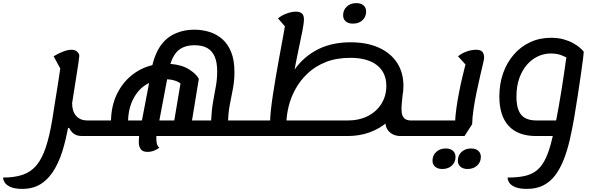

<svg xmlns="http://www.w3.org/2000/svg" viewBox="-149 -850 3810 1235"><path d="M378 25Q340 25 318 4Q296 -17 288 -51L330 -27H249L315 -185Q315 -135 340 -105.5Q365 -76 411 -75H457L441 25ZM-6 365Q-51 365 -78 354Q-105 343 -117 326Q-129 309 -129 292Q-55 292 -2.5 274Q50 256 85.5 213.5Q121 171 145 99.5Q169 28 187 -79Q196 -136 203 -181Q210 -226 216 -262Q222 -298 226.5 -328Q231 -358 235 -385Q239 -412 243 -438L249 -390L196 -488Q229 -508 258.5 -519Q288 -530 310 -530Q335 -530 348 -517Q361 -504 361 -490Q361 -483 356 -449Q351 -415 342.5 -361Q334 -307 323 -238Q312 -169 300 -91Q285 3 263 86Q241 169 206 231.5Q171 294 119.5 329.5Q68 365 -6 365ZM441 25 458 -75Q469 -75 471 -62Q473 -49 469 -25Q465 -3 458.5 11Q452 25 441 25Z M1257 25 1273 -75H1452L1435 25ZM800 127Q770 127 757.5 111Q745 95 744 71Q743 47 746 25H442L458 -75H565Q567 -169 602 -242.5Q637 -316 696.5 -364.5Q756 -413 831 -431Q842 -476 859 -512.5Q876 -549 900 -576.5Q924 -604 954.5 -622Q985 -640 1022 -649.5Q1059 -659 1102 -659Q1152 -659 1198.5 -644.5Q1245 -630 1281 -598.5Q1317 -567 1338 -515Q1359 -463 1359 -387Q1359 -330 1349 -278.5Q1339 -227 1328.5 -173Q1318 -119 1318 -52L1268 25H857Q855 49 859 70Q863 91 876 99Q863 111 842 119Q821 127 800 127ZM675 -75H764L810 -316Q750 -288 713.5 -223.5Q677 -159 675 -75ZM876 -75H972L1012 -313Q999 -324 976.5 -331.5Q954 -339 926 -340ZM1086 -75H1209Q1212 -142 1221.5 -195Q1231 -248 1239.5 -295Q1248 -342 1248 -391Q1248 -449 1232 -486Q1216 -523 1184 -541Q1152 -559 1103 -559Q1061 -559 1030.5 -546Q1000 -533 980 -506.5Q960 -480 947 -439Q1021 -433 1067.5 -403.5Q1114 -374 1130 -343ZM442 25Q431 25 428.5 12Q426 -1 430 -25Q435 -48 441 -61.5Q447 -75 458 -75ZM1435 25 1452 -75Q1463 -75 1465 -62Q1467 -49 1463 -25Q1459 -3 1452.5 11Q1446 25 1435 25Z M2427 25Q2401 25 2379 14.5Q2357 4 2343.5 -16.5Q2330 -37 2330 -65Q2330 -86 2335.5 -112.5Q2341 -139 2346.5 -169.5Q2352 -200 2352 -230L2442 -252Q2439 -218 2435.5 -186Q2432 -154 2434.5 -129Q2437 -104 2451 -89.5Q2465 -75 2497 -75H2656L2640 25ZM1436 25 1452 -75H1618L1589 -65Q1588 -89 1592.5 -133Q1597 -177 1605.5 -234.5Q1614 -292 1625 -355.5Q1636 -419 1647.5 -482Q1659 -545 1669.5 -601.5Q1680 -658 1687 -700L1705 -656L1639 -732Q1664 -752 1696 -763.5Q1728 -775 1754 -775Q1780 -775 1793 -763.5Q1806 -752 1806 -726Q1806 -701 1795.5 -648Q1785 -595 1768.5 -517.5Q1752 -440 1735 -342L1725 -369Q1780 -466 1876.5 -522Q1973 -578 2106 -578Q2210 -578 2286.5 -544Q2363 -510 2404.5 -447Q2446 -384 2446 -297Q2446 -227 2419 -168Q2392 -109 2343.5 -66Q2295 -23 2229.5 1Q2164 25 2086 25ZM1693 -59 1665 -75H2086Q2162 -75 2218 -104Q2274 -133 2305 -183.5Q2336 -234 2336 -297Q2336 -341 2320.5 -374.5Q2305 -408 2275.5 -431Q2246 -454 2203.5 -466Q2161 -478 2106 -478Q2015 -478 1947 -451Q1879 -424 1831 -379Q1783 -334 1752.5 -279Q1722 -224 1708 -167Q1694 -110 1693 -59ZM1436 25Q1425 25 1422.5 12Q1420 -1 1424 -25Q1429 -48 1435 -61.5Q1441 -75 1452 -75ZM2639 25 2656 -75Q2667 -75 2669 -62Q2671 -49 2667 -25Q2663 -3 2656.5 11Q2650 25 2639 25ZM2121 -698Q2092 -698 2075 -712.5Q2058 -727 2058 -751Q2058 -786 2082 -808Q2106 -830 2143 -830Q2172 -830 2189 -815.5Q2206 -801 2206 -776Q2206 -742 2182.5 -720Q2159 -698 2121 -698Z M2641 25 2657 -75H2800L2778 -55Q2779 -99 2786.5 -152.5Q2794 -206 2804.5 -259.5Q2815 -313 2826 -358.5Q2837 -404 2844.5 -433Q2852 -462 2853 -466L2859 -420L2797 -488Q2822 -508 2853.5 -519Q2885 -530 2913 -530Q2940 -530 2952.5 -518Q2965 -506 2965 -477Q2965 -470 2957.5 -438.5Q2950 -407 2939 -359.5Q2928 -312 2916.5 -257Q2905 -202 2897 -148Q2889 -94 2888 -51L2839 25ZM2641 25Q2630 25 2627.5 12Q2625 -1 2629 -25Q2634 -48 2640 -61.5Q2646 -75 2657 -75ZM2858 237Q2830 237 2813 222.5Q2796 208 2796 184Q2796 149 2820 127Q2844 105 2881 105Q2910 105 2927 119.5Q2944 134 2944 159Q2944 193 2920 215Q2896 237 2858 237ZM2696 237Q2667 237 2650 222.5Q2633 208 2633 184Q2633 149 2657 127Q2681 105 2718 105Q2747 105 2764 119.5Q2781 134 2781 159Q2781 193 2757.5 215Q2734 237 2696 237Z M3241 365Q3194 365 3166.5 354Q3139 343 3127.5 326Q3116 309 3116 292Q3177 292 3221 283Q3265 274 3296.5 251.5Q3328 229 3351.5 187Q3375 145 3393 80Q3411 15 3429 -79Q3438 -125 3446.5 -174Q3455 -223 3463 -272Q3471 -321 3477.5 -366.5Q3484 -412 3489.5 -450Q3495 -488 3499 -514L3510 -472Q3497 -480 3466.5 -493Q3436 -506 3394 -506Q3351 -506 3311 -487.5Q3271 -469 3240 -433Q3209 -397 3191 -346Q3173 -295 3173 -229Q3173 -171 3188 -137Q3203 -103 3232 -89Q3261 -75 3303 -75H3452V25H3300Q3183 25 3123 -40Q3063 -105 3063 -229Q3063 -310 3087 -378.5Q3111 -447 3155.5 -498.5Q3200 -550 3261 -578.5Q3322 -607 3395 -607Q3440 -607 3476 -597Q3512 -587 3538.5 -572Q3565 -557 3582 -542Q3599 -527 3606 -517Q3606 -511 3601 -470.5Q3596 -430 3587 -368Q3578 -306 3567 -233.5Q3556 -161 3544 -91Q3531 -15 3515 53Q3499 121 3476.5 178Q3454 235 3422.5 277Q3391 319 3346.5 342Q3302 365 3241 365Z"/></svg>

Font: Lemonada
Style: Regular
Weight: 400
Designer: Mohamed Gaber (Arabic), Eduardo Tunni (Latin)
Foundry: Kief Type Foundry
Version: Version 4.005